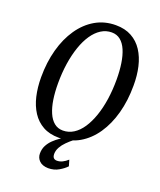

<svg xmlns="http://www.w3.org/2000/svg" viewBox="-171 -857 972 1169"><g transform="rotate(20 315.0 -273.0)"><path d="M281 10Q221 10 178.2 -13.8Q135.5 -37.5 108 -79.8Q80.5 -122 67.5 -178.2Q54.5 -234.5 54.5 -299.5Q54.5 -396.5 77 -479Q99.5 -561.5 141.8 -623Q184 -684.5 243 -718.8Q302 -753 375 -753Q434.5 -753 477.5 -729.2Q520.5 -705.5 548 -663.2Q575.5 -621 588.5 -564.8Q601.5 -508.5 601 -443.5Q601 -346.5 578.5 -264Q556 -181.5 514 -120Q472 -58.5 413 -24.2Q354 10 281 10ZM289.5 -39.5Q326.5 -39.5 358 -59.5Q389.5 -79.5 414 -116.2Q438.5 -153 456 -203.2Q473.5 -253.5 482.5 -314.2Q491.5 -375 491.5 -442.5Q491.5 -499.5 484.2 -547Q477 -594.5 462 -629.5Q447 -664.5 423.2 -683.8Q399.5 -703 366.5 -703Q329.5 -703 298 -683Q266.5 -663 241.8 -626.5Q217 -590 199.8 -539.8Q182.5 -489.5 173.2 -428.8Q164 -368 164 -300.5Q164 -243.5 171.2 -196Q178.5 -148.5 193.8 -113.2Q209 -78 232.8 -58.8Q256.5 -39.5 289.5 -39.5ZM283.5 206.5Q245.5 205.5 226 186.2Q206.5 167 206.5 139.5Q206.5 110.5 218.2 87.8Q230 65 248.8 46.8Q267.5 28.5 289.5 13.8Q311.5 -1 332.5 -13.5L355 -25L372.5 -8Q350.5 9.5 331.5 28.5Q312.5 47.5 301 68.2Q289.5 89 289 111Q289 129.5 296.8 137.5Q304.5 145.5 318.5 145.5Q336.5 145.5 353.8 137Q371 128.5 387.5 113.5L399 152.5Q381 172 351.2 189.2Q321.5 206.5 283.5 206.5Z"/></g></svg>

Font: Merriweather 24pt SemiCondensed
Style: Italic
Weight: 400
Width: 4
Italic angle: -7.8°
Designer: Eben Sorkin
Foundry: Eben Sorkin
Version: Version 2.101